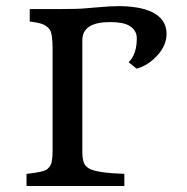

<svg xmlns="http://www.w3.org/2000/svg" viewBox="-20 -620 623 640"><path d="M408.7 -412.6Q436 -439 436 -492.7Q436 -519 411.1 -534.2Q390.1 -546.4 347.2 -546.4Q254.4 -546.4 254.4 -485.8V-114.7Q254.4 -93.8 258.5 -80.1Q262.7 -66.4 277.3 -58.1Q302.7 -43.5 394.5 -40.5V0H68.4V-40L69.3 -40.5Q127 -46.4 138.4 -56.9Q149.9 -67.4 152.6 -81.3Q155.3 -95.2 155.3 -118.7V-457Q155.3 -510.3 144.8 -522.9Q134.3 -535.6 119.1 -540.5Q104 -545.4 79.1 -548.3V-589.8H180.2Q240.2 -589.8 265.6 -592.3Q291 -594.7 305.7 -595.7Q349.6 -599.6 377.2 -599.6Q404.8 -599.6 434.1 -595.2Q463.4 -590.8 485.8 -580.1Q535.2 -556.6 535.2 -507.3Q535.2 -467.8 502.9 -433.6Q472.7 -401.4 435.5 -391.1Z"/></svg>

Font: Metamorphous
Style: Regular
Weight: 400
Designer: James Grieshaber
Foundry: James Grieshaber
Version: Version 1.001